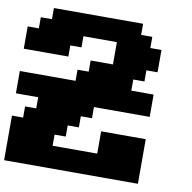

<svg xmlns="http://www.w3.org/2000/svg" viewBox="-92 -967 1060 1060"><g transform="rotate(10 437.5 -437.5)"><path d="M0 0H750V-250H500V-125H250V-187.5H312.5V-250H375V-312.5H437.5V-375H750V-500H625V-562.5H687.5V-625H750V-750H687.5V-812.5H625V-875H125V-812.5H62.5V-750H0V-625H250V-687.5H312.5V-750H500V-625H375V-562.5H312.5V-500H0V-375H125V-312.5H62.5V-250H0Z"/></g></svg>

Font: Faithful 32x
Style: Bold
Weight: 400
Foundry: Faithful Resource Pack
Version: Version 1.0; January 27, 2023